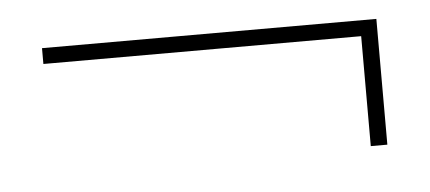

<svg xmlns="http://www.w3.org/2000/svg" viewBox="-28 -307 569 254"><g transform="rotate(-5 256.5 -179.5)"><path d="M34 -242V-263H478V-96H456V-242Z"/></g></svg>

Font: Elsie Swash Caps
Style: Regular
Weight: 400
Designer: Alejandro Inler
Foundry: Alejandro Inler
Version: 1.003